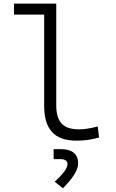

<svg xmlns="http://www.w3.org/2000/svg" viewBox="-20 -752 626 1040"><path d="M393.1 9.8Q304.7 9.8 262 -36.6Q219.2 -83 219.2 -179.2V-672.9H55.7V-732.4H284.7V-180.7Q284.7 -114.7 313.5 -83Q342.3 -51.3 409.2 -51.3Q448.7 -51.3 509.3 -66.9L516.6 -7.3Q484.9 2 455.6 5.9Q426.3 9.8 393.1 9.8ZM320.8 267.6 276.4 232.4Q345.7 168.9 345.7 137.2Q345.7 109.9 305.7 109.9H270.5V55.7H307.1Q403.3 55.7 403.3 133.8Q403.3 184.6 320.8 267.6Z"/></svg>

Font: Cascadia Code NF Light
Style: Regular
Weight: 300
Monospace: yes
Designer: Aaron Bell
Foundry: Saja Typeworks
Version: Version 2404.023; ttfautohint (v1.8.4)